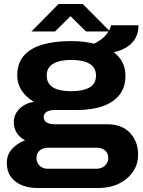

<svg xmlns="http://www.w3.org/2000/svg" viewBox="-20 -744 716 958"><path d="M164 194Q124 194 90 180.5Q56 167 35 139Q14 111 14 69Q14 27 40.5 -1.5Q67 -30 105 -44Q78 -58 63.5 -81.5Q49 -105 49 -134Q49 -174 77.5 -201.5Q106 -229 149 -236Q110 -259 88 -292.5Q66 -326 66 -367Q66 -427 98 -465Q130 -503 190.5 -521Q251 -539 336 -539Q368 -539 397 -535.5Q426 -532 450 -526Q493 -548 512.5 -574Q532 -600 534 -618H671Q671 -581 656 -554Q641 -527 613.5 -509.5Q586 -492 548 -483Q576 -462 591 -432.5Q606 -403 606 -367Q606 -310 577 -272Q548 -234 493.5 -214.5Q439 -195 361 -195H253Q226 -195 212 -185.5Q198 -176 198 -160Q198 -144 211.5 -134Q225 -124 254 -124H515Q588 -124 628.5 -81Q669 -38 669 27Q669 77 642.5 114.5Q616 152 572 173Q528 194 472 194ZM218 98H460Q477 98 490.5 91.5Q504 85 512 72.5Q520 60 520 45Q520 19 503.5 6Q487 -7 463 -7H220Q195 -7 178.5 6.5Q162 20 162 44Q162 68 178 83Q194 98 218 98ZM336 -289Q394 -289 426.5 -307.5Q459 -326 459 -367Q459 -407 426.5 -426Q394 -445 336 -445Q278 -445 245.5 -426Q213 -407 213 -367Q213 -340 227.5 -322.5Q242 -305 269.5 -297Q297 -289 336 -289ZM137 -587 272 -724H393L529 -587H409L301 -694H363L255 -587Z"/></svg>

Font: Archivo SemiExpanded
Style: Bold
Weight: 700
Width: 6
Designer: Hector Gatti
Foundry: Omnibus-Type
Version: Version 2.001